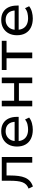

<svg xmlns="http://www.w3.org/2000/svg" viewBox="1270 -1817 558 3138"><g transform="rotate(-90 1549.0 -248.0)"><path d="M70 11 36 -60Q76 -75 101 -100Q126 -125 139.5 -161.5Q153 -198 158.5 -249Q164 -300 164 -367V-498H552V0H459V-420H250V-365Q250 -287 242 -225.5Q234 -164 214 -117.5Q194 -71 159 -39Q124 -7 70 11Z M999 9Q913 9 851 -21.5Q789 -52 756 -110Q723 -168 723 -250Q723 -324 752.5 -382Q782 -440 838.5 -473.5Q895 -507 974 -507Q1050 -507 1102.5 -475Q1155 -443 1181.5 -385.5Q1208 -328 1208 -249V-222H792V-288H1148L1128 -265Q1128 -348 1087.5 -391.5Q1047 -435 974 -435Q928 -435 891.5 -414.5Q855 -394 833.5 -356Q812 -318 812 -263V-251Q812 -190 835 -149.5Q858 -109 900.5 -88.5Q943 -68 1001 -68Q1041 -68 1084.5 -78Q1128 -88 1165 -118L1197 -51Q1157 -19 1103.5 -5Q1050 9 999 9Z M1380 0V-498H1472V-296H1758V-498H1851V0H1758V-218H1472V0Z M2166 0V-420H1974V-498H2451V-420H2259V0Z M2818 9Q2732 9 2670 -21.5Q2608 -52 2575 -110Q2542 -168 2542 -250Q2542 -324 2571.5 -382Q2601 -440 2657.5 -473.5Q2714 -507 2793 -507Q2869 -507 2921.5 -475Q2974 -443 3000.5 -385.5Q3027 -328 3027 -249V-222H2611V-288H2967L2947 -265Q2947 -348 2906.5 -391.5Q2866 -435 2793 -435Q2747 -435 2710.5 -414.5Q2674 -394 2652.5 -356Q2631 -318 2631 -263V-251Q2631 -190 2654 -149.5Q2677 -109 2719.5 -88.5Q2762 -68 2820 -68Q2860 -68 2903.5 -78Q2947 -88 2984 -118L3016 -51Q2976 -19 2922.5 -5Q2869 9 2818 9Z"/></g></svg>

Font: Nunito Sans 6pt
Style: Regular
Weight: 400
Version: Version 3.101;gftools[0.9.27]